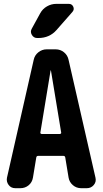

<svg xmlns="http://www.w3.org/2000/svg" viewBox="-20 -990 540 1010"><path d="M294.9 -285.2Q297.9 -285.2 300.3 -287.6Q302.7 -290 301.8 -293L248 -619.1Q248 -620.1 247.1 -620.1Q246.1 -620.1 246.1 -619.1L192.4 -293Q191.4 -290 193.8 -287.6Q196.3 -285.2 199.2 -285.2ZM340.8 -674.8 482.4 -54.7Q487.3 -33.2 473.1 -16.6Q459 0 436.5 0H407.2Q381.8 0 363.3 -16.1Q344.7 -32.2 340.8 -55.7L323.2 -162.1Q321.3 -169.9 314.5 -169.9H179.7Q172.9 -169.9 170.9 -162.1L153.3 -55.7Q149.4 -31.2 130.9 -15.6Q112.3 0 86.9 0H60.5Q38.1 0 25.4 -17.1Q12.7 -34.2 16.6 -54.7L157.2 -674.8Q162.1 -699.2 181.6 -714.8Q201.2 -730.5 225.6 -730.5H272.5Q297.9 -730.5 316.9 -714.8Q335.9 -699.2 340.8 -674.8ZM341.8 -969.7Q358.4 -969.7 365.2 -955.1Q372.1 -940.4 361.3 -927.7L277.3 -832Q240.2 -790 181.6 -790H175.8Q157.2 -790 147.5 -806.6Q137.7 -823.2 147.5 -839.8L191.4 -919.9Q204.1 -943.4 227.1 -956.5Q250 -969.7 276.4 -969.7Z"/></svg>

Font: Rounded Mgen+ 1m bold
Style: Bold
Weight: 700
Designer: [Source Han Sans]
Ryoko NISHIZUKA  (kana & ideographs); Paul D. Hunt (Latin, Greek & Cyrillic); Wenlong ZHANG  (bopomofo
Version: Version 1.059.20150602